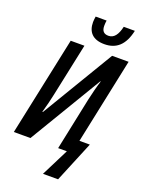

<svg xmlns="http://www.w3.org/2000/svg" viewBox="-202 -1015 971 1303"><g transform="rotate(20 283.5 -363.5)"><path d="M372 -770C457 -770 513 -818 536 -926H456C442 -865 418 -833 378 -833C344 -833 329 -852 329 -887C329 -900 330 -914 332 -926H253C251 -912 249 -896 249 -885C249 -814 287 -770 372 -770ZM282 199H391L513 -96H438L568 -714H449L138 -195H134C148 -242 160 -293 168 -331L249 -714H150L-1 0H119L433 -524H436C422 -480 409 -427 398 -378L319 0H382Z"/></g></svg>

Font: Noto Sans UI Condensed Medium
Style: Italic
Weight: 500
Width: 3
Italic angle: -12°
Designer: Monotype Design Team
Foundry: Monotype Imaging Inc.
Version: Version 1.901